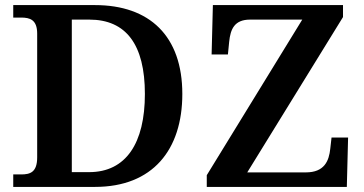

<svg xmlns="http://www.w3.org/2000/svg" viewBox="-20 -734 1430 754"><path d="M32 0H353C580 0 696 -146 696 -365C696 -592 568 -714 353 -714H32V-665H63C97 -665 126 -657 126 -602V-116C126 -57 98 -49 63 -49H32ZM792 0H1342L1347 -194H1282L1277 -150C1272 -102 1254 -57 1181 -57H951L1327 -667V-714H816L811 -520H875L880 -570C885 -620 901 -657 962 -657H1167L792 -46ZM262 -58V-657H331C475 -657 549 -559 549 -365C549 -172 475 -58 330 -58Z"/></svg>

Font: Noto Serif Semi
Style: Regular
Weight: 600
Designer: Monotype Design Team
Foundry: Monotype Imaging Inc.
Version: Version 1.002